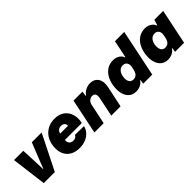

<svg xmlns="http://www.w3.org/2000/svg" viewBox="170 -1759 2799 2799"><g transform="rotate(-45 1569.5 -359.5)"><path d="M133 0 64 -544H255L268 -260L271 -154H277L316 -256L431 -544H633L361 0Z M868 10Q786 10 728 -21Q670 -52 640 -108Q610 -164 610 -238Q610 -330 646.5 -401.5Q683 -473 750 -513.5Q817 -554 907 -554Q999 -554 1059 -510.5Q1119 -467 1142 -393Q1165 -319 1145 -227H795Q793 -195 802.5 -174Q812 -153 831.5 -142.5Q851 -132 877 -132Q906 -132 925.5 -144.5Q945 -157 952 -176L1135 -173Q1123 -118 1085.5 -77Q1048 -36 992 -13Q936 10 868 10ZM811 -334 804 -341H981L974 -332Q978 -357 969.5 -375Q961 -393 943.5 -403Q926 -413 901 -413Q875 -413 856 -403Q837 -393 826 -375.5Q815 -358 811 -334Z M1177 0 1290 -544H1474L1465 -467H1473Q1497 -506 1543.5 -530Q1590 -554 1639 -554Q1671 -554 1702.5 -542.5Q1734 -531 1757.5 -503.5Q1781 -476 1789 -429Q1797 -382 1782 -311L1716 0H1525L1585 -292Q1593 -327 1589.5 -351Q1586 -375 1571 -388Q1556 -401 1529 -401Q1507 -401 1487 -390Q1467 -379 1453 -359.5Q1439 -340 1434 -313L1368 0Z M2031 10Q1983 10 1946 -10.5Q1909 -31 1885.5 -69Q1862 -107 1853.5 -159.5Q1845 -212 1853 -276Q1863 -354 1895.5 -417Q1928 -480 1983.5 -517Q2039 -554 2115 -554Q2150 -554 2181.5 -542Q2213 -530 2235.5 -508Q2258 -486 2267 -457H2273L2330 -729H2521L2370 0H2184L2192 -66L2185 -67Q2166 -32 2124 -11Q2082 10 2031 10ZM2127 -143Q2156 -143 2176 -155Q2196 -167 2209 -189.5Q2222 -212 2228 -241L2238 -287Q2245 -319 2238 -345Q2231 -371 2211.5 -386Q2192 -401 2161 -401Q2131 -401 2107.5 -386Q2084 -371 2069 -344Q2054 -317 2048 -281Q2041 -237 2049 -206Q2057 -175 2077 -159Q2097 -143 2127 -143Z M2688 10Q2640 10 2603 -10.5Q2566 -31 2542.5 -69Q2519 -107 2510 -159.5Q2501 -212 2509 -276Q2519 -354 2551.5 -417Q2584 -480 2639.5 -517Q2695 -554 2771 -554Q2806 -554 2837.5 -542Q2869 -530 2892 -508Q2915 -486 2924 -457H2930L2957 -544H3139L3026 0H2840L2849 -66L2841 -67Q2822 -32 2780.5 -11Q2739 10 2688 10ZM2784 -143Q2813 -143 2833 -155Q2853 -167 2866 -189.5Q2879 -212 2885 -241L2894 -287Q2901 -319 2894 -345Q2887 -371 2867.5 -386Q2848 -401 2817 -401Q2787 -401 2763.5 -386Q2740 -371 2725 -344Q2710 -317 2704 -281Q2698 -237 2706 -206Q2714 -175 2734 -159Q2754 -143 2784 -143Z"/></g></svg>

Font: Mona Sans ExtraLight Black
Style: Italic
Weight: 900
Italic angle: -11.6951°
Version: Version 2.000